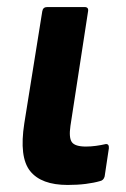

<svg xmlns="http://www.w3.org/2000/svg" viewBox="-20 -514 357 545"><path d="M172 11Q97 11 65.5 -28.5Q34 -68 49 -164L100 -482Q102 -494 114 -494H220Q232 -494 230 -482L180 -157Q175 -123 184 -110.5Q193 -98 224 -98Q238 -98 252.5 -100Q267 -102 280 -105Q290 -106 289 -93L277 -13Q274 -2 264 0Q247 5 223.5 8Q200 11 172 11Z"/></svg>

Font: Sofia Sans Semi Condensed ExtraBold
Style: Italic
Weight: 800
Italic angle: -9°
Version: Version 4.100